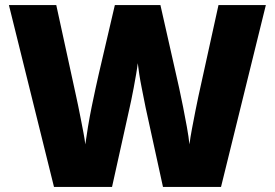

<svg xmlns="http://www.w3.org/2000/svg" viewBox="-20 -734 1079 754"><path d="M1024 -714 848 0H620L552 -311Q550 -320 546 -341Q542 -362 536.5 -389Q531 -416 527 -442Q523 -468 521 -486Q519 -468 514.5 -442Q510 -416 505 -389Q500 -362 495.5 -341Q491 -320 489 -311L420 0H192L15 -714H201L279 -356Q282 -343 287 -318.5Q292 -294 297.5 -266Q303 -238 308 -211.5Q313 -185 315 -167Q319 -197 325.5 -236Q332 -275 340 -314.5Q348 -354 355.5 -388Q363 -422 368 -444L431 -714H610L671 -444Q676 -423 683.5 -388.5Q691 -354 699 -314Q707 -274 714 -235Q721 -196 724 -167Q727 -192 734 -229Q741 -266 748 -301.5Q755 -337 759 -355L838 -714Z"/></svg>

Font: Noto Sans Lao Black
Style: Regular
Weight: 900
Designer: Monotype Design Team
Foundry: Monotype Imaging Inc.
Version: Version 2.003; ttfautohint (v1.8.4.7-5d5b)